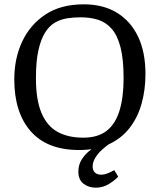

<svg xmlns="http://www.w3.org/2000/svg" viewBox="-20 -680 736 887"><path d="M345 13Q198 13 122 -73.5Q46 -160 46 -313Q46 -410 82.5 -488Q119 -566 190 -613Q261 -660 367 -660Q457 -660 520.5 -621Q584 -582 618 -510.5Q652 -439 652 -338Q652 -266 634.5 -202.5Q617 -139 580 -90.5Q543 -42 485 -14.5Q427 13 345 13ZM365 -44Q432 -44 472.5 -75.5Q513 -107 532 -168.5Q551 -230 551 -319Q551 -407 536.5 -462.5Q522 -518 495 -548Q468 -578 432 -589Q396 -600 353 -600Q321 -600 291 -595.5Q261 -591 234.5 -576Q208 -561 188.5 -530Q169 -499 157.5 -448Q146 -397 146 -319Q146 -219 171.5 -158.5Q197 -98 245.5 -71Q294 -44 365 -44ZM423 187Q389 187 365.5 168.5Q342 150 342 113Q342 81 358 56Q374 31 398 13Q422 -5 446 -16H486Q470 -5 451.5 11.5Q433 28 420.5 48.5Q408 69 408 89Q408 107 418.5 117Q429 127 447 127Q462 127 478 120.5Q494 114 508 106L526 136Q512 152 484 169.5Q456 187 423 187Z"/></svg>

Font: Faustina
Style: Regular
Weight: 400
Designer: Alfonso Garcia
Foundry: http://www.omnibus-type.com
Version: Version 1.200